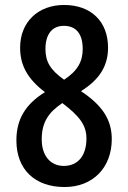

<svg xmlns="http://www.w3.org/2000/svg" viewBox="-20 -743 516 773"><path d="M240 10C354 10 430 -68 430 -183C430 -261 392 -319 306 -376C383 -424 415 -480 415 -551C415 -658 345 -723 238 -723C134 -723 61 -655 61 -551C61 -481 90 -426 161 -372C80 -322 46 -260 46 -178C46 -60 121 10 240 10ZM238 -422C182 -462 163 -495 163 -546C163 -605 190 -639 237 -639C286 -639 313 -607 313 -546C313 -496 293 -458 238 -422ZM237 -75C182 -75 148 -117 148 -182C148 -249 174 -290 231 -328C302 -274 328 -238 328 -185C328 -118 295 -75 237 -75Z"/></svg>

Font: Kathrein 67 Medium Condensed
Style: Regular
Weight: 500
Width: 3
Designer: Lazydogs Typefoundry, based on Open Sans by Ascender Corporation
Foundry: Lazydogs Typefoundry
Version: Version 1.003;PS 001.003;hotconv 1.0.88;makeotf.lib2.5.64775